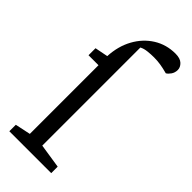

<svg xmlns="http://www.w3.org/2000/svg" viewBox="-227 -735 775 775"><g transform="rotate(45 160.0 -348.0)"><path d="M14 0V-37L80 -51V-443H23V-483L79 -494Q82 -553 107 -598.5Q132 -644 173.5 -670Q215 -696 267 -696Q294 -696 307 -683.5Q320 -671 320 -656Q320 -640 311.5 -628Q303 -616 295 -612Q273 -618 254.5 -621Q236 -624 216 -624Q199 -624 180.5 -622Q162 -620 149 -613V-53L253 -37V0Z"/></g></svg>

Font: Faustina Light
Style: Regular
Weight: 300
Designer: Alfonso Garcia
Foundry: http://www.omnibus-type.com
Version: Version 1.200